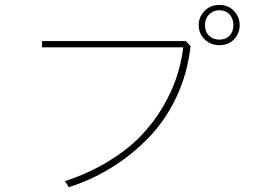

<svg xmlns="http://www.w3.org/2000/svg" viewBox="-20 -770 1040 778"><path d="M150.4 -578.1V-603.5H733.4L752 -583Q740.2 -473.6 695.3 -377.9Q650.4 -282.2 582 -211.9Q513.7 -141.6 431.6 -90.8Q349.6 -40 258.8 -11.7L243.2 -36.1Q338.9 -67.4 417.5 -115.2Q496.1 -163.1 548.3 -216.8Q600.6 -270.5 638.2 -334Q675.8 -397.5 695.3 -456.5Q714.8 -515.6 722.7 -578.1ZM810.5 -668Q810.5 -641.6 827.1 -625.5Q843.8 -609.4 869.1 -609.4Q894.5 -609.4 910.2 -625.5Q925.8 -641.6 925.8 -668Q925.8 -694.3 910.2 -711.4Q894.5 -728.5 869.1 -728.5Q843.8 -728.5 827.1 -711.4Q810.5 -694.3 810.5 -668ZM785.2 -668Q785.2 -702.1 809.1 -726.1Q833 -750 869.1 -750Q904.3 -750 927.7 -726.1Q951.2 -702.1 951.2 -668Q951.2 -633.8 928.2 -610.4Q905.3 -586.9 869.1 -586.9Q833 -586.9 809.1 -610.8Q785.2 -634.8 785.2 -668Z"/></svg>

Font: Gothic A1 Thin
Style: Regular
Weight: 250
Designer: HanYang I&C Co.,Ltd.
Foundry: HanYang I&C Co.,Ltd.
Version: Version 2.50